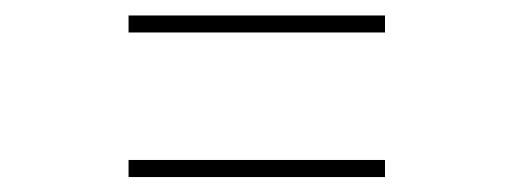

<svg xmlns="http://www.w3.org/2000/svg" viewBox="-20 -411 677 253"><path d="M149.4 -368.2H487.3V-390.6H149.4ZM149.4 -177.7H487.3V-200.2H149.4Z"/></svg>

Font: Raveo Thin
Style: Regular
Weight: 100
Designer: Jakub Foglar, Rasmus Andersson (Inter)
Foundry: Jakubfoglar.com
Version: Version 1.100;Glyphs 3.2.3 (3260)